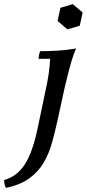

<svg xmlns="http://www.w3.org/2000/svg" viewBox="-121 -689 422 934"><path d="M-92 225Q-96 218 -98.5 207.5Q-101 197 -101 187Q-38 169 -0.5 111Q37 53 61 -60L103 -260Q111 -296 116 -331Q121 -366 123 -403H66Q67 -411 69 -421.5Q71 -432 74 -440Q112 -440 157 -442.5Q202 -445 249 -453Q237 -426 226.5 -390.5Q216 -355 207.5 -320Q199 -285 193 -260L159 -104Q147 -49 132.5 3.5Q118 56 92.5 100.5Q67 145 23 177.5Q-21 210 -92 225ZM233 -669 281 -628 267 -564 207 -546 159 -587 173 -651Z"/></svg>

Font: Poltawski Nowy
Style: Italic
Weight: 400
Italic angle: -12°
Designer: Adam Pótawski, Mateusz Machalski, Borys Kosmynka, Ania Wieluska
Foundry: Capitalics.wtf
Version: Version 1.001;gftools[0.9.25]